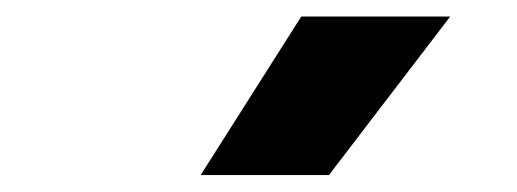

<svg xmlns="http://www.w3.org/2000/svg" viewBox="-20 -828 625 232"><path d="M222.5 -616.5 344 -808H524L377.5 -616.5Z"/></svg>

Font: Encode Sans SC SemiExpanded
Style: Bold
Weight: 700
Width: 6
Designer: Multiple Designers
Foundry: Impallari Type
Version: Version 3.002